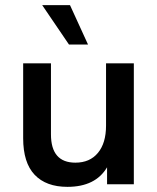

<svg xmlns="http://www.w3.org/2000/svg" viewBox="-20 -716 610 746"><path d="M242 10Q159 10 114.5 -37Q70 -84 70 -179V-470H178V-194Q178 -84 273 -84Q329 -84 360.5 -122Q392 -160 392 -228V-470H500V0H396V-66Q351 10 242 10ZM322 -543H248L144 -696H252Z"/></svg>

Font: Celebes SemiBold
Style: Regular
Weight: 600
Designer: Anugrah Pasau
Foundry: Lafontype
Version: Version 1.000